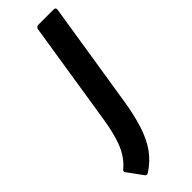

<svg xmlns="http://www.w3.org/2000/svg" viewBox="-293 -510 721 721"><g transform="rotate(-45 68.0 -149.0)"><path d="M91 -480Q93 -492 104 -492H185Q197 -492 195 -480L129 -63Q119 1 103.5 50Q88 99 63.5 133.5Q39 168 0 193Q-7 197 -13 190L-56 131Q-63 123 -53 116Q-32 98 -17.5 74.5Q-3 51 7.5 16.5Q18 -18 26 -67Z"/></g></svg>

Font: Sofia Sans Condensed
Style: Bold Italic
Weight: 700
Italic angle: -9°
Version: Version 4.100